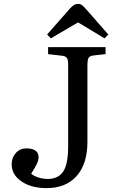

<svg xmlns="http://www.w3.org/2000/svg" viewBox="-20 -952 597 986"><path d="M219 14Q140 14 90 -20.5Q40 -55 40 -108Q40 -143 61.5 -166.5Q83 -190 115 -190Q178 -190 178 -144Q178 -128 168 -108Q158 -88 140 -60Q154 -48 177.5 -40.5Q201 -33 225 -33Q279 -33 304.5 -71Q330 -109 330 -201V-619Q330 -645 323.5 -654.5Q317 -664 297 -666L227 -674V-710H522V-674L459 -667Q442 -665 435.5 -655.5Q429 -646 429 -616V-224Q429 -111 374 -48.5Q319 14 219 14ZM241 -755 222 -775 341 -910Q350 -920 359.5 -926Q369 -932 381 -932Q392 -932 400.5 -926Q409 -920 423 -904L536 -775L517 -755L381 -837Z"/></svg>

Font: Literata 36pt
Style: Regular
Weight: 400
Designer: Latin by Veronika Burian and Jose Scaglione. Greek by Irene Vlachou. Cyrillic by Vera Evstafieva.
Foundry: TypeTogether
Version: Version 3.002